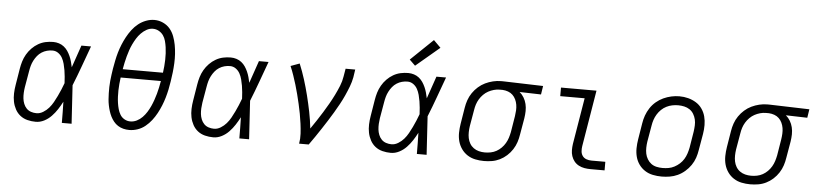

<svg xmlns="http://www.w3.org/2000/svg" viewBox="-45 -1030 5494 1293"><g transform="rotate(5 2701.5 -383.0)"><path d="M220 8Q191 8 163.5 1Q136 -6 115 -22.5Q94 -39 81 -63Q68 -87 62.5 -114Q57 -141 58 -170Q59 -199 64 -228L82 -338Q86 -363 93.5 -388Q101 -413 114.5 -436.5Q128 -460 147.5 -480Q167 -500 190.5 -513.5Q214 -527 239.5 -532.5Q265 -538 291 -538Q311 -538 330 -532Q349 -526 364 -514Q379 -502 389.5 -486.5Q400 -471 408 -453Q416 -435 421 -416.5Q426 -398 430 -379Q443 -417 456 -454.5Q469 -492 482 -530H547Q522 -462 497.5 -394Q473 -326 446 -259Q451 -194 454 -129.5Q457 -65 462 0H396Q396 -36 395.5 -72Q395 -108 394 -143Q380 -116 363.5 -90.5Q347 -65 325.5 -42.5Q304 -20 276.5 -6Q249 8 220 8ZM220 -50Q243 -50 265 -63.5Q287 -77 303 -95.5Q319 -114 331 -135.5Q343 -157 353.5 -179Q364 -201 373.5 -223.5Q383 -246 391 -268Q390 -290 388 -312Q386 -334 382.5 -355Q379 -376 373.5 -397Q368 -418 358 -436.5Q348 -455 330.5 -467.5Q313 -480 291 -480Q272 -480 253.5 -475Q235 -470 218.5 -459.5Q202 -449 189.5 -433.5Q177 -418 168 -400.5Q159 -383 154 -365Q149 -347 146 -328L127 -218Q124 -199 123 -179.5Q122 -160 124 -141.5Q126 -123 133 -105.5Q140 -88 152.5 -75Q165 -62 183 -56Q201 -50 220 -50Z M852 8Q831 8 811.5 3Q792 -2 775.5 -12.5Q759 -23 746.5 -38.5Q734 -54 725.5 -71Q717 -88 711 -107Q705 -126 701 -146Q697 -166 695.5 -186Q694 -206 693.5 -227Q693 -248 693.5 -268.5Q694 -289 696 -310Q698 -331 701 -352Q704 -373 707 -393Q712 -421 717.5 -449Q723 -477 731 -504.5Q739 -532 750 -559Q761 -586 775 -612Q789 -638 807.5 -662.5Q826 -687 849.5 -705.5Q873 -724 901 -734.5Q929 -745 957 -745Q988 -745 1016 -732Q1044 -719 1062.5 -697Q1081 -675 1091.5 -647Q1102 -619 1107.5 -589.5Q1113 -560 1115 -529Q1117 -498 1115.5 -466.5Q1114 -435 1110.5 -404Q1107 -373 1102 -342Q1098 -314 1092 -286Q1086 -258 1078 -230.5Q1070 -203 1059 -176Q1048 -149 1034 -123Q1020 -97 1001.5 -73Q983 -49 959.5 -30Q936 -11 908 -1.5Q880 8 852 8ZM773 -396H1045Q1048 -418 1050 -440Q1052 -462 1052.5 -484Q1053 -506 1052 -527Q1051 -548 1048 -569Q1045 -590 1039.5 -610.5Q1034 -631 1022.5 -647.5Q1011 -664 992.5 -674.5Q974 -685 952 -685Q930 -685 909.5 -673.5Q889 -662 872.5 -645Q856 -628 844 -608.5Q832 -589 822 -568Q812 -547 805 -526Q798 -505 792 -483.5Q786 -462 781.5 -440Q777 -418 773 -396ZM854 -50Q877 -50 898 -60.5Q919 -71 935.5 -88Q952 -105 964.5 -125Q977 -145 986.5 -166Q996 -187 1003.5 -208.5Q1011 -230 1017 -251.5Q1023 -273 1027.5 -294.5Q1032 -316 1036 -339H764Q761 -317 759 -295Q757 -273 756.5 -251.5Q756 -230 757 -208.5Q758 -187 761 -166.5Q764 -146 769.5 -126Q775 -106 785.5 -88.5Q796 -71 814.5 -60.5Q833 -50 854 -50Z M1420 8Q1391 8 1363.5 1Q1336 -6 1315 -22.5Q1294 -39 1281 -63Q1268 -87 1262.5 -114Q1257 -141 1258 -170Q1259 -199 1264 -228L1282 -338Q1286 -363 1293.5 -388Q1301 -413 1314.5 -436.5Q1328 -460 1347.5 -480Q1367 -500 1390.5 -513.5Q1414 -527 1439.5 -532.5Q1465 -538 1491 -538Q1511 -538 1530 -532Q1549 -526 1564 -514Q1579 -502 1589.5 -486.5Q1600 -471 1608 -453Q1616 -435 1621 -416.5Q1626 -398 1630 -379Q1643 -417 1656 -454.5Q1669 -492 1682 -530H1747Q1722 -462 1697.5 -394Q1673 -326 1646 -259Q1651 -194 1654 -129.5Q1657 -65 1662 0H1596Q1596 -36 1595.5 -72Q1595 -108 1594 -143Q1580 -116 1563.5 -90.5Q1547 -65 1525.5 -42.5Q1504 -20 1476.5 -6Q1449 8 1420 8ZM1420 -50Q1443 -50 1465 -63.5Q1487 -77 1503 -95.5Q1519 -114 1531 -135.5Q1543 -157 1553.5 -179Q1564 -201 1573.5 -223.5Q1583 -246 1591 -268Q1590 -290 1588 -312Q1586 -334 1582.5 -355Q1579 -376 1573.5 -397Q1568 -418 1558 -436.5Q1548 -455 1530.5 -467.5Q1513 -480 1491 -480Q1472 -480 1453.5 -475Q1435 -470 1418.5 -459.5Q1402 -449 1389.5 -433.5Q1377 -418 1368 -400.5Q1359 -383 1354 -365Q1349 -347 1346 -328L1327 -218Q1324 -199 1323 -179.5Q1322 -160 1324 -141.5Q1326 -123 1333 -105.5Q1340 -88 1352.5 -75Q1365 -62 1383 -56Q1401 -50 1420 -50Z M2000 0Q2006 -34 2004 -68Q2002 -102 1997.5 -135.5Q1993 -169 1987 -201.5Q1981 -234 1973.5 -266Q1966 -298 1958 -330Q1950 -362 1940.5 -393Q1931 -424 1920.5 -455Q1910 -486 1897 -516L1957 -538Q1978 -487 1994.5 -434.5Q2011 -382 2024.5 -328Q2038 -274 2049 -219.5Q2060 -165 2066 -108Q2086 -137 2105.5 -166.5Q2125 -196 2143.5 -226Q2162 -256 2179.5 -286.5Q2197 -317 2212.5 -348.5Q2228 -380 2241 -412Q2254 -444 2259 -477L2268 -530H2333L2325 -477Q2319 -445 2307 -413.5Q2295 -382 2281 -351Q2267 -320 2250.5 -290Q2234 -260 2216.5 -230.5Q2199 -201 2180.5 -172Q2162 -143 2143 -114Q2124 -85 2104.5 -56.5Q2085 -28 2065 0Z M2620 8Q2591 8 2563.5 1Q2536 -6 2515 -22.5Q2494 -39 2481 -63Q2468 -87 2462.5 -114Q2457 -141 2458 -170Q2459 -199 2464 -228L2482 -338Q2486 -363 2493.5 -388Q2501 -413 2514.5 -436.5Q2528 -460 2547.5 -480Q2567 -500 2590.5 -513.5Q2614 -527 2639.5 -532.5Q2665 -538 2691 -538Q2711 -538 2730 -532Q2749 -526 2764 -514Q2779 -502 2789.5 -486.5Q2800 -471 2808 -453Q2816 -435 2821 -416.5Q2826 -398 2830 -379Q2843 -417 2856 -454.5Q2869 -492 2882 -530H2947Q2922 -462 2897.5 -394Q2873 -326 2846 -259Q2851 -194 2854 -129.5Q2857 -65 2862 0H2796Q2796 -36 2795.5 -72Q2795 -108 2794 -143Q2780 -116 2763.5 -90.5Q2747 -65 2725.5 -42.5Q2704 -20 2676.5 -6Q2649 8 2620 8ZM2620 -50Q2643 -50 2665 -63.5Q2687 -77 2703 -95.5Q2719 -114 2731 -135.5Q2743 -157 2753.5 -179Q2764 -201 2773.5 -223.5Q2783 -246 2791 -268Q2790 -290 2788 -312Q2786 -334 2782.5 -355Q2779 -376 2773.5 -397Q2768 -418 2758 -436.5Q2748 -455 2730.5 -467.5Q2713 -480 2691 -480Q2672 -480 2653.5 -475Q2635 -470 2618.5 -459.5Q2602 -449 2589.5 -433.5Q2577 -418 2568 -400.5Q2559 -383 2554 -365Q2549 -347 2546 -328L2527 -218Q2524 -199 2523 -179.5Q2522 -160 2524 -141.5Q2526 -123 2533 -105.5Q2540 -88 2552.5 -75Q2565 -62 2583 -56Q2601 -50 2620 -50ZM2732 -591 2693 -629 2844 -774 2892 -726Z M3250 8Q3220 8 3191 2Q3162 -4 3138 -19.5Q3114 -35 3097.5 -58.5Q3081 -82 3073.5 -109.5Q3066 -137 3066.5 -167.5Q3067 -198 3072 -228L3090 -338Q3094 -364 3103 -390Q3112 -416 3128 -439.5Q3144 -463 3165.5 -482Q3187 -501 3212 -513Q3237 -525 3264 -531.5Q3291 -538 3317 -538Q3321 -538 3325 -538Q3329 -538 3333 -538L3603 -530L3594 -472L3449 -476Q3466 -462 3478 -442Q3490 -422 3495.5 -399Q3501 -376 3500.5 -351.5Q3500 -327 3496 -302L3477 -192Q3473 -165 3464.5 -139Q3456 -113 3440.5 -89Q3425 -65 3403.5 -45.5Q3382 -26 3356.5 -13.5Q3331 -1 3304 3.5Q3277 8 3250 8ZM3251 -50Q3271 -50 3291 -54Q3311 -58 3329 -68Q3347 -78 3362 -93Q3377 -108 3387.5 -126Q3398 -144 3404 -163Q3410 -182 3414 -202L3432 -312Q3435 -331 3436 -350.5Q3437 -370 3434 -388.5Q3431 -407 3423 -424Q3415 -441 3402 -453.5Q3389 -466 3371 -472.5Q3353 -479 3334 -480H3323Q3321 -480 3318.5 -480Q3316 -480 3313 -480Q3294 -480 3274.5 -474.5Q3255 -469 3237.5 -459.5Q3220 -450 3205 -435Q3190 -420 3179.5 -402.5Q3169 -385 3163 -366.5Q3157 -348 3154 -328L3135 -218Q3132 -198 3131.5 -177Q3131 -156 3135 -136.5Q3139 -117 3149 -100Q3159 -83 3175 -71.5Q3191 -60 3210.5 -55Q3230 -50 3251 -50Z M3971 0Q3949 0 3928.5 -3.5Q3908 -7 3890 -16.5Q3872 -26 3859.5 -41.5Q3847 -57 3840.5 -76.5Q3834 -96 3834 -117Q3834 -138 3837 -159L3889 -472H3724V-530H3964L3901 -150Q3898 -132 3899.5 -114.5Q3901 -97 3910.5 -83.5Q3920 -70 3936.5 -64Q3953 -58 3971 -58H4065V0Z M4451 8Q4421 8 4391.5 2Q4362 -4 4338 -19.5Q4314 -35 4297.5 -58Q4281 -81 4273.5 -109Q4266 -137 4266.5 -167.5Q4267 -198 4272 -228L4290 -338Q4294 -365 4303.5 -391.5Q4313 -418 4329 -442.5Q4345 -467 4367.5 -486Q4390 -505 4416 -517Q4442 -529 4469.5 -535Q4497 -541 4524 -541Q4555 -541 4583.5 -533.5Q4612 -526 4636.5 -511Q4661 -496 4677.5 -472.5Q4694 -449 4701.5 -421Q4709 -393 4709 -362.5Q4709 -332 4704 -302L4685 -192Q4681 -165 4672 -138.5Q4663 -112 4646.5 -88Q4630 -64 4607.5 -44.5Q4585 -25 4559 -13Q4533 -1 4505.5 3.5Q4478 8 4451 8ZM4452 -50Q4473 -50 4493 -53.5Q4513 -57 4532 -67Q4551 -77 4567 -91.5Q4583 -106 4594 -124Q4605 -142 4611.5 -162Q4618 -182 4622 -202L4640 -312Q4643 -333 4644 -354Q4645 -375 4640.5 -394.5Q4636 -414 4625.5 -431.5Q4615 -449 4598.5 -460Q4582 -471 4562 -475.5Q4542 -480 4521 -480Q4501 -480 4481 -476Q4461 -472 4442 -462.5Q4423 -453 4407.5 -438Q4392 -423 4381 -405Q4370 -387 4363.5 -367.5Q4357 -348 4354 -328L4335 -218Q4332 -198 4331.5 -177Q4331 -156 4335 -136.5Q4339 -117 4349.5 -99.5Q4360 -82 4375.5 -70.5Q4391 -59 4411 -54.5Q4431 -50 4452 -50Z M5050 8Q5020 8 4991 2Q4962 -4 4938 -19.5Q4914 -35 4897.5 -58.5Q4881 -82 4873.5 -109.5Q4866 -137 4866.5 -167.5Q4867 -198 4872 -228L4890 -338Q4894 -364 4903 -390Q4912 -416 4928 -439.5Q4944 -463 4965.5 -482Q4987 -501 5012 -513Q5037 -525 5064 -531.5Q5091 -538 5117 -538Q5121 -538 5125 -538Q5129 -538 5133 -538L5403 -530L5394 -472L5249 -476Q5266 -462 5278 -442Q5290 -422 5295.5 -399Q5301 -376 5300.5 -351.5Q5300 -327 5296 -302L5277 -192Q5273 -165 5264.5 -139Q5256 -113 5240.5 -89Q5225 -65 5203.5 -45.5Q5182 -26 5156.5 -13.5Q5131 -1 5104 3.5Q5077 8 5050 8ZM5051 -50Q5071 -50 5091 -54Q5111 -58 5129 -68Q5147 -78 5162 -93Q5177 -108 5187.5 -126Q5198 -144 5204 -163Q5210 -182 5214 -202L5232 -312Q5235 -331 5236 -350.5Q5237 -370 5234 -388.5Q5231 -407 5223 -424Q5215 -441 5202 -453.5Q5189 -466 5171 -472.5Q5153 -479 5134 -480H5123Q5121 -480 5118.5 -480Q5116 -480 5113 -480Q5094 -480 5074.5 -474.5Q5055 -469 5037.5 -459.5Q5020 -450 5005 -435Q4990 -420 4979.5 -402.5Q4969 -385 4963 -366.5Q4957 -348 4954 -328L4935 -218Q4932 -198 4931.5 -177Q4931 -156 4935 -136.5Q4939 -117 4949 -100Q4959 -83 4975 -71.5Q4991 -60 5010.5 -55Q5030 -50 5051 -50Z"/></g></svg>

Font: Iosevka Slab Light Extended
Style: Italic
Weight: 300
Width: 7
Italic angle: -9°
Monospace: yes
Designer: Belleve Invis
Foundry: Belleve Invis
Version: Version 11.1.0; ttfautohint (v1.8.3)